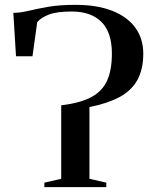

<svg xmlns="http://www.w3.org/2000/svg" viewBox="-20 -772 628 792"><path d="M163 0V-18.5L232.5 -34.5V-337.5Q310.5 -347 356.2 -371.2Q402 -395.5 421.8 -439.5Q441.5 -483.5 441.5 -551Q441.5 -638.5 398.5 -681.5Q355.5 -724.5 276 -724.5Q214 -724.5 181.2 -711.8Q148.5 -699 133.5 -680.5L114 -540H46L35 -719Q62.5 -719 97 -727.2Q131.5 -735.5 178.5 -743.8Q225.5 -752 291.5 -752Q381.5 -752 444 -727Q506.5 -702 538.8 -657Q571 -612 571 -551Q571 -485 546.2 -441.2Q521.5 -397.5 472.2 -371.2Q423 -345 349 -330.5V-34.5L418.5 -18.5V0Z"/></svg>

Font: Merriweather 144pt Medium
Style: Regular
Weight: 500
Version: Version 2.100